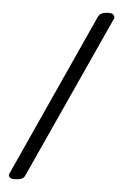

<svg xmlns="http://www.w3.org/2000/svg" viewBox="-53 -705 512 805"><g transform="rotate(5 203.5 -302.5)"><path d="M15 42 327 -645Q333 -658 344 -662.5Q355 -667 374 -667Q387 -667 393 -659.5Q399 -652 396 -645L83 42Q78 54 66 58Q54 62 36 62Q25 62 18.5 56Q12 50 15 42Z"/></g></svg>

Font: EB Garamond ExtraBold
Style: Regular
Weight: 800
Designer: Georg Duffner and Octavio Pardo
Foundry: Georg Duffner
Version: Version 1.000